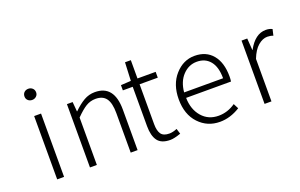

<svg xmlns="http://www.w3.org/2000/svg" viewBox="-90 -1129 2370 1519"><g transform="rotate(-20 1094.5 -369.5)"><path d="M181 0V-533H239V0ZM211 -658Q190 -658 176 -671Q162 -684 162 -704Q162 -726 176 -739Q190 -752 211 -752Q231 -752 245.5 -739Q260 -726 260 -704Q260 -684 245.5 -671Q231 -658 211 -658Z M457 0V-533H505L512 -452H514Q561 -498 603.5 -522.5Q646 -547 696 -547Q858 -547 858 -341V0H800V-333Q800 -417 772 -456Q744 -495 683 -495Q639 -495 602 -472.5Q565 -450 515 -399V0Z M1130 13Q1055 13 1024 -29.5Q993 -72 993 -152V-484H910V-528L995 -533L1002 -687H1051V-533H1204V-484H1051V-148Q1051 -93 1070.5 -65Q1090 -37 1140 -37Q1169 -37 1205 -52L1219 -7Q1163 13 1130 13Z M1549 13Q1443 13 1372 -62.5Q1301 -138 1301 -266Q1301 -391 1370.5 -469Q1440 -547 1535 -547Q1632 -547 1686.5 -481.5Q1741 -416 1741 -299Q1741 -276 1738 -257H1360Q1362 -159 1415.5 -97.5Q1469 -36 1555 -36Q1631 -36 1697 -82L1719 -39Q1636 13 1549 13ZM1360 -303H1688Q1688 -398 1647.5 -447.5Q1607 -497 1536 -497Q1468 -497 1418 -444.5Q1368 -392 1360 -303Z M1927 0V-533H1975L1982 -434H1984Q2045 -547 2135 -547Q2166 -547 2189 -535L2177 -483Q2154 -492 2128 -492Q2089 -492 2050.5 -459.5Q2012 -427 1985 -358V0Z"/></g></svg>

Font: NotoSansHansLight
Style: Regular
Weight: 300
Designer: Ryoko NISHIZUKA  (kana & ideographs); Paul D. Hunt (Latin, Greek & Cyrillic); Wenlong ZHANG  (bopomofo); Sandoll Communi
Foundry: Adobe Systems Incorporated
Version: Version 1.00;December 8, 2021;FontCreator 13.0.0.2675 64-bit